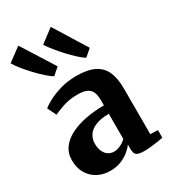

<svg xmlns="http://www.w3.org/2000/svg" viewBox="-219 -979 978 1097"><g transform="rotate(-30 270.0 -430.5)"><path d="M180.5 11Q135.5 11 98.8 -8Q62 -27 40.2 -63.5Q18.5 -100 18.5 -151.5Q18.5 -198 43.8 -232Q69 -266 112.8 -288Q156.5 -310 213.5 -320.8Q270.5 -331.5 334 -332V-363Q334 -396.5 325.5 -418Q317 -439.5 295.5 -450.2Q274 -461 234.5 -461Q179.5 -461 137.8 -446.5Q96 -432 72.5 -421L44.5 -479Q58 -491 91.5 -509.2Q125 -527.5 173.5 -542Q222 -556.5 280.5 -556.5Q353.5 -556.5 397.5 -535Q441.5 -513.5 461.2 -469.8Q481 -426 481 -358.5V-57L530.5 -55V-5Q519 -2.5 497.5 1Q476 4.5 450.8 7.2Q425.5 10 404 10Q368 10 354.2 0Q340.5 -10 340.5 -40.5V-69.5Q329 -52.5 306.5 -33.8Q284 -15 252.2 -2Q220.5 11 180.5 11ZM254.5 -73.5Q273 -73.5 295.8 -84Q318.5 -94.5 334 -110.5V-276Q279 -276 244.8 -261.2Q210.5 -246.5 195 -222.2Q179.5 -198 179.5 -168.5Q179.5 -138.5 189 -117.2Q198.5 -96 215.2 -84.8Q232 -73.5 254.5 -73.5ZM170.5 -618Q152.5 -628.5 126.5 -651.8Q100.5 -675 73.8 -703.5Q47 -732 25 -759.5Q3 -787 -7.5 -806.5L81 -872L216.5 -657L171.5 -618ZM382 -618Q364.5 -628.5 339.8 -651.2Q315 -674 289 -702Q263 -730 241 -757.5Q219 -785 206.5 -805.5L295 -872L428.5 -657L383 -618Z"/></g></svg>

Font: Merriweather 48pt ExtraBold
Style: Regular
Weight: 800
Version: Version 2.100